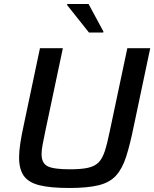

<svg xmlns="http://www.w3.org/2000/svg" viewBox="-20 -928 768 956"><path d="M325 8Q232 8 177 -5.5Q122 -19 98.5 -52.5Q75 -86 75 -144Q75 -174 81 -214Q87 -254 98 -304L179 -688H293L205 -272Q197 -234 192 -207Q187 -180 187 -160Q187 -115 217.5 -100Q248 -85 327 -85Q384 -85 418 -92.5Q452 -100 471 -119.5Q490 -139 502 -176Q514 -213 526 -272L614 -688H728L647 -304Q628 -210 608.5 -149Q589 -88 557.5 -53.5Q526 -19 470.5 -5.5Q415 8 325 8ZM423 -766 314 -903 315 -908H421L495 -771L494 -766Z"/></svg>

Font: Saira Medium
Style: Italic
Weight: 500
Italic angle: -12°
Designer: Hector Gatti with collaboration of the Omnibus-Type team
Foundry: Omnibus-Type
Version: Version 1.100; ttfautohint (v1.8.3)